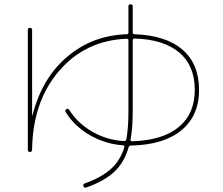

<svg xmlns="http://www.w3.org/2000/svg" viewBox="-20 -820 1040 897"><path d="M890 -400Q890 -513 817.5 -574.5Q745 -636 609 -640Q600 -640 600 -631V-300Q600 -222 590 -168Q588 -160 597 -160Q739 -164 814.5 -226Q890 -288 890 -400ZM110 -120V-680Q110 -690 120 -690Q130 -690 130 -679V-283Q130 -280 131 -280Q132 -280 132 -282Q175 -453 293 -554Q411 -655 572 -660Q580 -660 580 -668V-790Q580 -800 590 -800Q600 -800 600 -790V-668Q600 -660 609 -660Q755 -655 832.5 -588Q910 -521 910 -400Q910 -279 827 -211Q744 -143 592 -140Q583 -140 581 -132Q561 -62 514.5 -18Q468 26 383 56Q374 60 370 50Q366 41 376 37Q454 9 498 -30.5Q542 -70 561 -132Q563 -141 555 -141Q472 -147 400 -188.5Q328 -230 287 -296Q282 -305 290 -310Q299 -315 304 -306Q344 -243 412.5 -204Q481 -165 560 -161Q568 -161 570 -168Q580 -221 580 -300V-631Q580 -639 571 -639Q378 -631 255.5 -488Q133 -345 130 -121Q130 -110 120 -110Q110 -110 110 -120Z"/></svg>

Font: Rounded Mplus 1c Thin
Style: Regular
Weight: 250
Version: Version 1.059.20150529